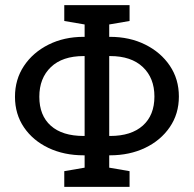

<svg xmlns="http://www.w3.org/2000/svg" viewBox="-20 -731 758 751"><path d="M231.4 0V-61.5L311 -75.2V-123.5H307.1Q230.5 -123.5 169.7 -152.3Q108.9 -181.2 73.7 -232.9Q38.6 -284.7 38.6 -352.5Q38.6 -420.4 73.7 -473.1Q108.9 -525.9 169.7 -556.4Q230.5 -586.9 307.1 -586.9H311V-635.3L231.4 -648.9V-710.9H486.8V-648.9L407.2 -635.3V-586.9H410.2Q487.3 -586.9 548.1 -556.6Q608.9 -526.4 644.3 -473.9Q679.7 -421.4 679.7 -353.5Q679.7 -285.6 644 -233.6Q608.4 -181.6 547.6 -152.6Q486.8 -123.5 410.2 -123.5H407.2V-75.2L486.8 -61.5V0ZM307.1 -199.2H311V-511.7H307.1Q224.1 -511.7 179 -468.5Q133.8 -425.3 133.8 -352.5Q133.8 -279.3 178.7 -239.3Q223.6 -199.2 307.1 -199.2ZM411.1 -199.2Q493.2 -199.2 538.6 -239.7Q584 -280.3 584 -353.5Q584 -425.8 538.6 -468.8Q493.2 -511.7 411.1 -511.7H407.2V-199.2Z"/></svg>

Font: Roboto Slab
Style: Regular
Weight: 400
Designer: Google
Version: Version 2.000; ttfautohint (v1.8.1.43-b0c9)